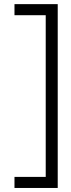

<svg xmlns="http://www.w3.org/2000/svg" viewBox="-20 -818 344 928"><path d="M259 90.5H50V37H201V-744.5H50V-798H259Z"/></svg>

Font: Spline Sans Light
Style: Regular
Weight: 300
Designer: Eben Sorkin, Mirko Velimirovic
Foundry: Sorkin Type
Version: Version 1.000; ttfautohint (v1.8.3)